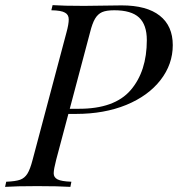

<svg xmlns="http://www.w3.org/2000/svg" viewBox="-53 -728 693 748"><path d="M519 -571.8Q519 -631.3 488.8 -659.7Q458.5 -688 392.1 -688Q361.3 -688 344.7 -680.7Q328.1 -673.3 317.4 -655.3Q306.6 -637.2 297.9 -602.1L218.8 -304.2H252.9Q393.1 -303.7 456.1 -377Q519 -450.2 519 -571.8ZM439 -319.3Q353 -284.2 243.2 -284.2H213.4L166 -106Q156.2 -68.4 156.2 -52.7Q156.2 -37.1 170.9 -29.3Q185.5 -21.5 225.1 -20L221.2 0Q174.3 -2.9 91.8 -2.9Q9.3 -2.9 -33.2 0L-28.8 -20Q7.8 -21.5 25.4 -27.8Q43 -34.2 53.7 -51.3Q64.5 -68.4 74.2 -106L206.1 -602.1Q214.8 -633.8 214.8 -652.3Q214.8 -670.9 200.2 -678.7Q185.5 -687.5 147 -688L151.9 -708Q192.9 -705.1 274.9 -705.1L420.9 -707Q518.6 -707 569.3 -667Q620.1 -627 620.1 -552.2Q620.1 -477.5 572.3 -416Q524.4 -354.5 439 -319.3Z"/></svg>

Font: PlayfairDisplay-Italic
Style: Italic
Weight: 400
Italic angle: -14°
Designer: Claus Eggers Sørensen
Foundry: Claus Eggers Sørensen
Version: Version 1.002;PS 001.002;hotconv 1.0.70;makeotf.lib2.5.58329